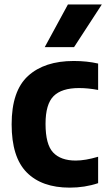

<svg xmlns="http://www.w3.org/2000/svg" viewBox="-20 -828 478 858"><path d="M291.5 10.5Q166.5 10.5 99.2 -57.8Q32 -126 32 -272.5Q32 -421.5 105.2 -488.5Q178.5 -555.5 309.5 -555.5Q368.5 -555.5 418.5 -544V-426Q374 -434.5 333 -434.5Q255.5 -434.5 219.5 -398.5Q183.5 -362.5 183.5 -274.5Q183.5 -182.5 217.5 -146.5Q251.5 -110.5 318.5 -110.5Q361 -110.5 418.5 -127.5V-9.5Q359 10.5 291.5 10.5ZM180 -617.5 283.5 -808H435L311 -617.5Z"/></svg>

Font: Encode Sans Semi Condensed
Style: Bold
Weight: 700
Width: 4
Designer: Multiple Designers
Foundry: Impallari Type
Version: Version 3.000; ttfautohint (v1.8.3) -l 8 -r 50 -G 200 -x 14 